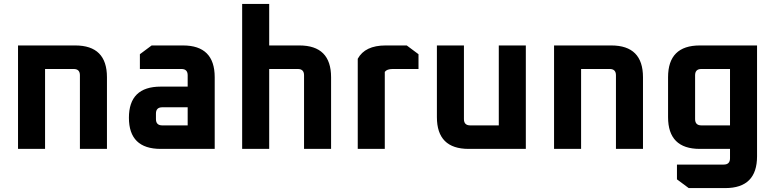

<svg xmlns="http://www.w3.org/2000/svg" viewBox="-20 -760 3952 980"><path d="M72 0V-528H364.1Q525.9 -528 525.9 -365.9V0H387.9V-375.9Q387.9 -407.9 355.9 -407.9H210V0Z M800.3 0Q638 0 638 -159Q638 -317.9 800.3 -317.9H937.9V-375.9Q937.9 -407.9 905.9 -407.9H694V-483.3L754 -528H914.1Q1075.9 -528 1075.9 -365.9V0ZM776 -152.1Q776 -120 808.1 -120H937.9V-212.4H808.1Q776 -212.4 776 -180.3Z M1216 0V-740H1354V-528H1508.1Q1669.9 -528 1669.9 -365.9V0H1531.9V-375.9Q1531.9 -407.9 1499.9 -407.9H1354V0Z M1806 0V-460Q1843.1 -528 1948.1 -528H2056.1L2116.1 -483.3V-407.9H1985Q1954.8 -407.9 1944 -393.1V0Z M2210 -162.1V-528H2348V-152.1Q2348 -120 2380.1 -120H2525.9V-528H2663.9V0H2372.1Q2210 0 2210 -162.1Z M2808 0V-528H3100.1Q3261.9 -528 3261.9 -365.9V0H3123.9V-375.9Q3123.9 -407.9 3091.9 -407.9H2946V0Z M3389.9 -162.1V-365.9Q3389.9 -528 3552 -528H3844.1V37.9Q3844.1 200 3682 200H3495.3L3435.3 155.4V80H3674Q3706.1 80 3706.1 47.9V0H3552Q3389.9 0 3389.9 -162.1ZM3527.9 -152.1Q3527.9 -120 3560 -120H3706.1V-407.9H3560Q3527.9 -407.9 3527.9 -375.9Z"/></svg>

Font: Oxanium ExtraLight
Style: Regular
Weight: 200
Designer: Severin Meyer
Version: Version 2.000